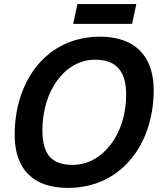

<svg xmlns="http://www.w3.org/2000/svg" viewBox="-20 -906 790 942"><path d="M339 -789H628L649 -886H360ZM313 16C573 16 734 -196 734 -464C734 -634 639 -726 471 -726C210 -726 52 -512 52 -244C52 -73 146 16 313 16ZM336 -97C234 -97 188 -148 188 -267C188 -460 298 -613 446 -613C548 -613 599 -560 599 -441C599 -248 484 -97 336 -97Z"/></svg>

Font: Geist SemiBold
Style: Italic
Weight: 600
Italic angle: -12°
Designer: Basement.studio, Andrés Briganti, Mateo Zaragoza
Foundry: Basement.studio, Vercel, Andrés Briganti, Guido Ferreyra, Mateo Zaragoza
Version: Version 1.500